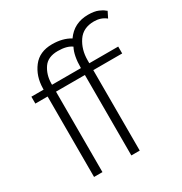

<svg xmlns="http://www.w3.org/2000/svg" viewBox="-173 -865 936 990"><g transform="rotate(-30 295.0 -370.0)"><path d="M501 -695Q436 -695 404.5 -648Q373 -601 373 -538V-520H545V-479H373V0H323V-479H151V0H101V-479H28V-520H101V-528Q102 -599 141 -650Q180 -701 255 -701Q318 -701 362 -674Q408 -740 492 -740Q510 -740 525.5 -737.5Q541 -735 552 -730Q563 -725 569.5 -721.5Q576 -718 583 -712L590 -707L572 -671Q543 -695 501 -695ZM323 -520Q323 -594 345 -635Q317 -656 263 -656Q204 -656 178 -618Q152 -580 151 -529V-520Z"/></g></svg>

Font: Raleway
Style: Light
Weight: 300
Designer: Matt McInerney, Pablo Impallari, Rodrigo Fuenzalida
Foundry: Matt McInerney, Pablo Impallari, Rodrigo Fuenzalida
Version: Version 3.000